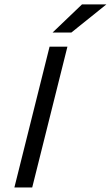

<svg xmlns="http://www.w3.org/2000/svg" viewBox="-20 -832 492 852"><path d="M43.8 0 200 -625H279.2L122.9 0ZM213.2 -687.5 343.8 -812.5H452.1L296.5 -687.5Z"/></svg>

Font: Afacad
Style: Italic
Weight: 400
Italic angle: -14°
Designer: Kristian Moeller
Foundry: Dicotype
Version: Version 1.000